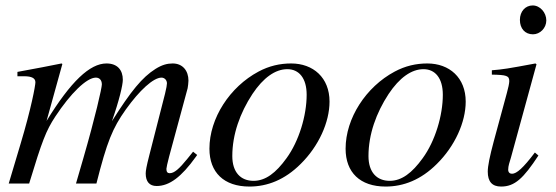

<svg xmlns="http://www.w3.org/2000/svg" viewBox="-20 -674 2040 705"><path d="M704 -105 689 -117 668 -91C638 -54 620 -38 603 -38C595 -38 591 -43 591 -54C591 -58 595 -76 601 -99L669 -350C670 -355 672 -371 672 -378C672 -414 651 -441 614 -441C594 -441 575 -436 551 -421C502 -390 461 -340 391 -229C418 -306 431 -362 431 -381C431 -417 411 -441 371 -441C310 -441 240 -375 151 -230L209 -439L206 -441C151 -430 126 -425 44 -410V-394H69C96 -394 110 -387 110 -372C110 -360 95 -277 55 -144L12 0H87C135 -158 149 -194 183 -246C239 -331 298 -389 332 -389C345 -389 354 -380 354 -364C354 -351 330 -245 286 -93L259 0H334C373 -154 393 -203 442 -272C492 -342 543 -389 573 -389C584 -389 593 -380 593 -368C593 -363 591 -350 586 -330L528 -103C518 -64 515 -47 515 -37C515 -7 529 9 555 9C602 9 646 -24 699 -98Z M1190 -301C1190 -389 1130 -441 1049 -441C1008 -441 968 -432 929 -411C824 -355 749 -240 749 -128C749 -41 802 11 896 11C962 11 1026 -14 1084 -72C1150 -137 1190 -225 1190 -301ZM1106 -326C1106 -250 1078 -156 1032 -93C993 -39 955 -10 911 -10C864 -10 833 -41 833 -101C833 -180 861 -259 907 -329C947 -389 991 -420 1035 -420C1078 -420 1106 -387 1106 -326Z M1690 -301C1690 -389 1630 -441 1549 -441C1508 -441 1468 -432 1429 -411C1324 -355 1249 -240 1249 -128C1249 -41 1302 11 1396 11C1462 11 1526 -14 1584 -72C1650 -137 1690 -225 1690 -301ZM1606 -326C1606 -250 1578 -156 1532 -93C1493 -39 1455 -10 1411 -10C1364 -10 1333 -41 1333 -101C1333 -180 1361 -259 1407 -329C1447 -389 1491 -420 1535 -420C1578 -420 1606 -387 1606 -326Z M1986 -599C1986 -628 1963 -654 1936 -654C1909 -654 1889 -632 1889 -601C1889 -569 1908 -548 1937 -548C1963 -548 1986 -571 1986 -599ZM1944 -114C1901 -57 1877 -36 1860 -36C1852 -36 1846 -41 1846 -51C1846 -65 1851 -78 1856 -95L1950 -438L1946 -441C1845 -422 1825 -419 1786 -416V-400C1840 -399 1850 -396 1850 -376C1850 -368 1846 -350 1841 -332L1793 -155C1778 -99 1771 -64 1771 -44C1771 -7 1787 11 1820 11C1870 11 1902 -19 1957 -103Z"/></svg>

Font: XITS
Style: Italic
Weight: 400
Italic angle: -16.33°
Designer: MicroPress Inc., with final additions and corrections provided by Coen Hoffman, Elsevier (retired)
Version: Version 1.107